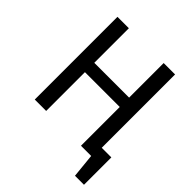

<svg xmlns="http://www.w3.org/2000/svg" viewBox="-225 -835 1131 1131"><g transform="rotate(45 340.0 -269.5)"><path d="M660 -78V150H585L570 0H485V-323H195V0H100V-689H195V-401H485V-689H580V-78Z"/></g></svg>

Font: FiraGO
Style: Regular
Weight: 400
Designer: bBox Type
Foundry: bBox Type GmbH
Version: Version 1.001;April 20, 2020;FontCreator 12.0.0.2555 64-bit